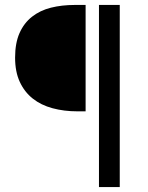

<svg xmlns="http://www.w3.org/2000/svg" viewBox="-20 -676 600 776"><path d="M380 80V-656H464V80ZM293 -226Q239 -226 192.5 -238.5Q146 -251 112.5 -277.5Q79 -304 60 -345Q41 -386 41 -443Q41 -502 59 -542.5Q77 -583 109.5 -608.5Q142 -634 186 -645Q230 -656 282 -656H326V-226Z"/></svg>

Font: TypoPRO Source Sans Pro
Style: Regular
Weight: 400
Designer: Paul D. Hunt
Foundry: Adobe Systems Incorporated
Version: Version 2.020;PS 2.000;hotconv 1.0.86;makeotf.lib2.5.63406